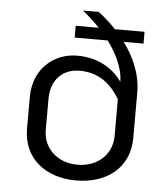

<svg xmlns="http://www.w3.org/2000/svg" viewBox="-52 -746 704 810"><g transform="rotate(5 300.0 -341.5)"><path d="M450 -414.2C422.5 -454.2 363.3 -508.3 258.3 -508.3C166.7 -508.3 75 -441.7 75 -316.7V-183.3C75 -55.8 171.7 16.7 300 16.7C428.3 16.7 525 -55.8 525 -183.3V-300V-375C525 -456.7 490 -528.3 449.2 -583.3H533.3V-633.3H407.5C367.5 -675.8 333.3 -700 333.3 -700H266.7C291.7 -680 316.7 -657.5 339.2 -633.3H241.7V-583.3H381.7C421.7 -529.2 449.2 -470 450 -414.2ZM445.8 -340V-300V-183.3C445.8 -111.7 390 -50 300 -50C210 -50 154.2 -111.7 154.2 -183.3V-316.7C154.2 -398.3 205 -445.8 275 -445.8C369.2 -445.8 417.5 -387.5 445.8 -340Z"/></g></svg>

Font: BoonHome
Style: Book
Weight: 400
Designer: Sungsit Sawaiwan
Foundry: Sungsit Sawaiwan
Version: Version 0.2